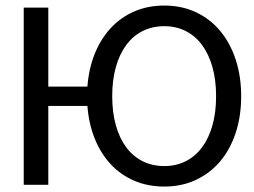

<svg xmlns="http://www.w3.org/2000/svg" viewBox="-20 -669 919 695"><path d="M154.8 -355.5H296.4Q301.3 -420.4 323 -474.4Q344.7 -528.3 380.6 -567.1Q416.5 -606 465.8 -627.4Q515.1 -648.9 574.7 -648.9Q637.7 -648.9 689.2 -624.8Q740.7 -600.6 777.1 -556.9Q813.5 -513.2 833.3 -452.9Q853 -392.6 853 -320.8Q853 -248.5 833.3 -188.5Q813.5 -128.4 777.1 -85.2Q740.7 -42 689.2 -17.8Q637.7 6.3 574.7 6.3Q515.1 6.3 465.8 -14.9Q416.5 -36.1 380.6 -74.7Q344.7 -113.3 323 -167Q301.3 -220.7 296.4 -285.6H154.8V0H65.9V-641.6H154.8ZM574.7 -67.9Q617.7 -67.9 652.3 -85.4Q687 -103 711.4 -135.7Q735.8 -168.5 749 -215.3Q762.2 -262.2 762.2 -320.8Q762.2 -379.4 749 -426.3Q735.8 -473.1 711.4 -506.1Q687 -539.1 652.3 -556.6Q617.7 -574.2 574.7 -574.2Q531.2 -574.2 496.3 -556.6Q461.4 -539.1 437 -506.1Q412.6 -473.1 399.4 -426.3Q386.2 -379.4 386.2 -320.8Q386.2 -262.2 399.4 -215.3Q412.6 -168.5 437 -135.7Q461.4 -103 496.3 -85.4Q531.2 -67.9 574.7 -67.9Z"/></svg>

Font: Carlito
Style: Regular
Weight: 400
Designer: Lukasz Dziedzic
Foundry: tyPoland Lukasz Dziedzic
Version: Version 1.104